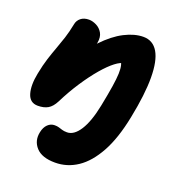

<svg xmlns="http://www.w3.org/2000/svg" viewBox="-140 -639 940 1014"><g transform="rotate(20 330.0 -132.0)"><path d="M281 260Q207 260 174 223.5Q141 187 152 136Q158 107 174.5 91Q191 75 213 75Q227 75 237 78Q247 81 258 84.5Q269 88 286 88Q325 88 357 38Q389 -12 408 -107Q422 -177 429 -222.5Q436 -268 437 -296.5Q438 -325 433.5 -342.5Q429 -360 422 -373Q462 -386 484.5 -371Q507 -356 496 -317Q480 -339 469.5 -348Q459 -357 446 -357Q427 -357 397 -334Q367 -311 331.5 -269.5Q296 -228 259 -172Q222 -116 189 -50Q172 -17 149.5 -4Q127 9 93 9Q48 9 34.5 -36Q21 -81 35 -151Q45 -202 57 -239.5Q69 -277 81.5 -310.5Q94 -344 105.5 -379.5Q117 -415 126 -461Q130 -483 147.5 -497Q165 -511 193 -511Q213 -511 235 -500Q257 -489 269.5 -467Q282 -445 276 -412Q271 -385 263 -365.5Q255 -346 245.5 -324.5Q236 -303 225 -270.5Q214 -238 204 -186L167 -252Q219 -347 276 -407Q333 -467 389 -495.5Q445 -524 494 -524Q548 -524 576 -476.5Q604 -429 604.5 -335Q605 -241 577 -103Q552 23 508 103Q464 183 406.5 221.5Q349 260 281 260Z"/></g></svg>

Font: Shantell Sans ExtraBold
Style: Italic
Weight: 800
Italic angle: -11°
Designer: Stephen Nixon, Anya Danilova, Shantell Martin
Foundry: Arrow Type
Version: Version 1.011;[c5ecc13dd]